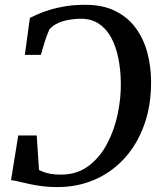

<svg xmlns="http://www.w3.org/2000/svg" viewBox="-20 -771 680 800"><path d="M335 -751Q409.5 -751 461.8 -724.5Q514 -698 546.5 -653Q579 -608 594 -551.2Q609 -494.5 609.5 -435Q610.5 -333.5 581.2 -251.8Q552 -170 499 -111.8Q446 -53.5 374.5 -22.5Q303 8.5 219.5 8.5Q175 8.5 137.5 2.2Q100 -4 71.5 -11.2Q43 -18.5 26 -20.5L56 -206.5H133L142.5 -62.5Q152 -58 164.2 -53.5Q176.5 -49 193.5 -46.2Q210.5 -43.5 235 -43.5Q300.5 -43.5 348 -78.8Q395.5 -114 426 -171.5Q456.5 -229 470.5 -296.2Q484.5 -363.5 483.5 -427.5Q482.5 -482 472.8 -530Q463 -578 443.2 -614.5Q423.5 -651 392 -672Q360.5 -693 315.5 -693Q296.5 -693 271.8 -689.2Q247 -685.5 224 -675.8Q201 -666 186 -649Q181 -638.5 176.2 -625.5Q171.5 -612.5 167 -598.8Q162.5 -585 158.5 -570.5Q154.5 -556 150.5 -542.5H83.5L104.5 -696.5Q118.5 -703.5 139.8 -712.8Q161 -722 189.5 -730.8Q218 -739.5 254.2 -745.2Q290.5 -751 335 -751Z"/></svg>

Font: Merriweather 28pt Medium
Style: Italic
Weight: 500
Italic angle: -7.8°
Version: Version 2.101